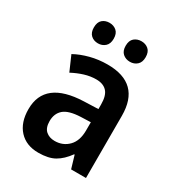

<svg xmlns="http://www.w3.org/2000/svg" viewBox="-179 -852 894 973"><g transform="rotate(30 268.0 -365.5)"><path d="M274 -553Q466 -553 466 -364V0H379L357 -74H354Q323 -31 287 -10.5Q251 10 192 10Q121 10 80 -34.5Q39 -79 39 -157Q39 -323 263 -331L346 -334V-361Q346 -413 324.5 -436Q303 -459 262 -459Q228 -459 194 -448.5Q160 -438 126 -420L88 -507Q126 -528 174 -540.5Q222 -553 274 -553ZM289 -255Q219 -252 190.5 -227Q162 -202 162 -158Q162 -119 182 -101Q202 -83 234 -83Q282 -83 314 -115.5Q346 -148 346 -209V-257ZM119 -681Q119 -712 135.5 -726.5Q152 -741 177 -741Q201 -741 218 -726.5Q235 -712 235 -681Q235 -651 218 -636Q201 -621 177 -621Q152 -621 135.5 -636Q119 -651 119 -681ZM305 -681Q305 -712 322 -726.5Q339 -741 364 -741Q388 -741 405 -726.5Q422 -712 422 -681Q422 -651 405 -636Q388 -621 364 -621Q339 -621 322 -636Q305 -651 305 -681Z"/></g></svg>

Font: Noto Sans Devanagari SemiCondensed SemiBold
Style: Regular
Weight: 600
Width: 4
Designer: Jelle Bosma - Monotype Design Team
Foundry: Monotype Imaging Inc.
Version: Version 2.004; ttfautohint (v1.8.4.7-5d5b)